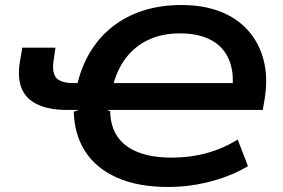

<svg xmlns="http://www.w3.org/2000/svg" viewBox="-20 -735 1127 765"><path d="M650 10Q529 10 445.5 -27.5Q362 -65 319 -132.5Q276 -200 274 -290L294 -297H247Q176 -297 130 -318.5Q84 -340 66.5 -382Q49 -424 59 -487L69 -545H201L193 -489Q187 -444 205 -424Q223 -404 273 -404H308L285 -387Q302 -465 338 -525.5Q374 -586 428 -628.5Q482 -671 551 -693Q620 -715 704 -715Q791 -715 858.5 -688.5Q926 -662 969.5 -612.5Q1013 -563 1030.5 -495Q1048 -427 1035 -344L1027 -297H406L419 -292Q420 -231 448.5 -190Q477 -149 531.5 -128Q586 -107 665 -107Q738 -107 803.5 -125Q869 -143 927 -179L968 -73Q925 -47 873 -28.5Q821 -10 764.5 0Q708 10 650 10ZM697 -602Q628 -602 574 -577.5Q520 -553 483.5 -506.5Q447 -460 430 -393L410 -404H940L902 -352Q916 -432 896 -488Q876 -544 825.5 -573Q775 -602 697 -602Z"/></svg>

Font: Nunito Sans 10pt SemiExpanded
Style: Bold Italic
Weight: 700
Width: 6
Italic angle: -9°
Designer: Vernon Adams
Foundry: Vernon Adams
Version: Version 3.101;gftools[0.9.27]